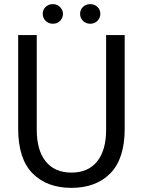

<svg xmlns="http://www.w3.org/2000/svg" viewBox="-20 -898 692 930"><path d="M326 12Q207 12 137.5 -58.5Q68 -129 68 -275V-728H158V-270Q158 -170 201.5 -116Q245 -62 326 -62Q407 -62 450.5 -116Q494 -170 494 -270V-728H584V-275Q584 -129 514.5 -58.5Q445 12 326 12ZM236 -783Q215 -783 201 -797Q187 -811 187 -831Q187 -851 201 -864.5Q215 -878 236 -878Q257 -878 271 -863.5Q285 -849 285 -831Q285 -811 271 -797Q257 -783 236 -783ZM417 -783Q396 -783 382 -797Q368 -811 368 -831Q368 -851 382 -864.5Q396 -878 417 -878Q438 -878 452 -864.5Q466 -851 466 -831Q466 -811 452 -797Q438 -783 417 -783Z"/></svg>

Font: Murecho
Style: Regular
Weight: 400
Designer: Neil Summerour
Foundry: Positype
Version: Version 1.010; ttfautohint (v1.8.3)